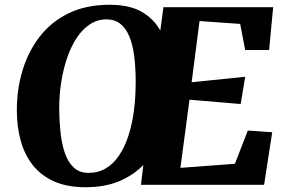

<svg xmlns="http://www.w3.org/2000/svg" viewBox="-20 -773 1194 803"><path d="M337.5 10Q261 10 206.5 -14.2Q152 -38.5 117.5 -82Q83 -125.5 66.8 -184Q50.5 -242.5 50.5 -311Q50 -396 73.2 -475.2Q96.5 -554.5 144 -617.2Q191.5 -680 265 -716.5Q338.5 -753 438.5 -753Q522 -753 572.8 -723.5Q623.5 -694 650.5 -645L663.5 -743H1122.5L1105.5 -564H1005.5L984.5 -673L814.5 -685L781.5 -429L1005.5 -452L986.5 -338L772.5 -356L734.5 -71L962.5 -88L1016.5 -227L1118.5 -220L1084.5 0H569.5L579.5 -83Q538.5 -40.5 478.5 -15.2Q418.5 10 337.5 10ZM350.5 -50Q391 -50 422.8 -69Q454.5 -88 478 -122.8Q501.5 -157.5 517 -205Q532.5 -252.5 540 -309.5Q547.5 -366.5 547.5 -430Q547.5 -492 541 -540.5Q534.5 -589 520 -622.8Q505.5 -656.5 482.2 -674.2Q459 -692 425.5 -692Q387.5 -692 356.2 -671.5Q325 -651 301 -614.8Q277 -578.5 260.8 -531Q244.5 -483.5 236 -429Q227.5 -374.5 227.5 -318Q228 -270 232.8 -222.5Q237.5 -175 250.2 -136Q263 -97 287.2 -73.5Q311.5 -50 350.5 -50Z"/></svg>

Font: Merriweather Light 18pt Black
Style: Italic
Weight: 900
Italic angle: -7.8°
Version: Version 2.101